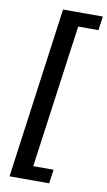

<svg xmlns="http://www.w3.org/2000/svg" viewBox="-97 -770 547 978"><g transform="rotate(10 176.5 -281.0)"><path d="M26 161H231L241 89H136L238 -651H343L353 -723H147Z"/></g></svg>

Font: United Sans SemiBold
Style: Italic
Weight: 600
Italic angle: -8°
Designer: Pablo Impallari, Rodrigo Fuenzalida (Modified by Dan O. Williams)
Version: Version 1.000;PS 001.000;hotconv 1.0.88;makeotf.lib2.5.64775